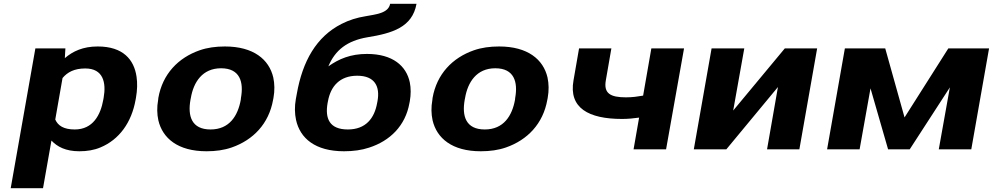

<svg xmlns="http://www.w3.org/2000/svg" viewBox="-20 -781 5192 1004"><path d="M319 -477 322 -528H165L36 203H205L249 -46C279 -14 323 10 395 10C435 10 472 4 505 -10C604 -51 668 -141 689 -259L691 -270C698 -310 699 -347 694 -380C681 -469 624 -538 491 -538C414 -538 361 -513 319 -477ZM371 -104C313 -104 283 -124 269 -156L307 -373C333 -404 369 -423 426 -423C520 -423 536 -349 522 -270L520 -259C506 -180 466 -104 371 -104Z M808 -269 807 -259C800 -220 801 -185 808 -152C830 -58 910 10 1060 10C1108 10 1152 4 1192 -10C1304 -49 1386 -134 1408 -259L1410 -269C1417 -308 1416 -343 1409 -376C1387 -470 1306 -538 1156 -538C1108 -538 1064 -532 1024 -518C912 -479 830 -394 808 -269ZM1240 -269 1239 -259C1224 -176 1180 -104 1081 -104C981 -104 961 -175 976 -259L978 -269C992 -351 1038 -424 1136 -424C1235 -424 1255 -352 1240 -269Z M1697 -434C1733 -520 1796 -568 1901 -586C2031 -607 2136 -638 2158 -761H2020C2011 -711 1944 -706 1891 -696C1847 -689 1805 -676 1766 -656C1634 -589 1562 -461 1532 -290L1527 -263C1520 -224 1521 -187 1528 -154C1549 -58 1628 10 1779 10C1827 10 1871 4 1910 -9C2019 -44 2100 -123 2121 -242L2123 -252C2129 -287 2129 -320 2123 -350C2105 -436 2034 -499 1899 -499C1813 -499 1752 -473 1697 -434ZM1954 -252 1952 -242C1938 -163 1893 -104 1799 -104C1702 -104 1679 -162 1693 -242L1695 -252C1709 -329 1756 -385 1848 -385C1940 -385 1968 -329 1954 -252Z M2242 -269 2241 -259C2234 -220 2235 -185 2242 -152C2264 -58 2344 10 2494 10C2542 10 2586 4 2626 -10C2738 -49 2820 -134 2842 -259L2844 -269C2851 -308 2850 -343 2843 -376C2821 -470 2740 -538 2590 -538C2542 -538 2498 -532 2458 -518C2346 -479 2264 -394 2242 -269ZM2674 -269 2673 -259C2658 -176 2614 -104 2515 -104C2415 -104 2395 -175 2410 -259L2412 -269C2426 -351 2472 -424 2570 -424C2669 -424 2689 -352 2674 -269Z M3253 -272C3171 -272 3136 -293 3148 -361L3177 -528H3008L2979 -361C2953 -216 3058 -159 3233 -159C3263 -159 3294 -162 3322 -166L3293 0H3463L3557 -528H3386L3343 -281C3314 -276 3287 -272 3253 -272Z M4084 -528 3814 -203 3872 -528H3701L3608 0H3778L4048 -326L3991 0H4160L4253 -528Z M4710 -167 4609 -528H4398L4305 0H4475L4532 -319L4624 0H4737L4947 -324L4889 0H5059L5152 -528H4939Z"/></svg>

Font: Asimov
Style: XWidIt
Weight: 500
Designer: Google
Version: Version 2.000980; 2014